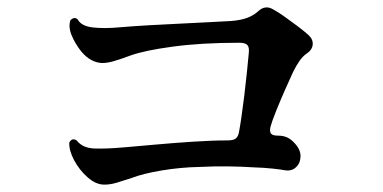

<svg xmlns="http://www.w3.org/2000/svg" viewBox="-20 -627 1040 521"><path d="M263 -126Q240 -126 217.5 -146Q195 -166 181 -192.5Q167 -219 168 -240Q175 -254 188 -246Q204 -225 237 -224Q270 -223 314 -227H315Q350 -230 400 -234.5Q450 -239 503 -242.5Q556 -246 597 -246Q611 -246 618 -250Q625 -254 628 -266Q631 -281 635 -308.5Q639 -336 643 -368.5Q647 -401 650 -431Q653 -461 655 -482Q657 -498 651.5 -504.5Q646 -511 629 -511Q527 -511 449 -500.5Q371 -490 333 -476Q306 -466 288.5 -461Q271 -456 258 -456Q244 -456 229 -463.5Q214 -471 200 -488Q184 -508 174.5 -531Q165 -554 171 -572Q182 -583 191 -574Q201 -556 232 -552.5Q263 -549 306 -553Q341 -556 384.5 -558.5Q428 -561 471.5 -563Q515 -565 551 -567Q587 -569 607 -570Q633 -572 650.5 -578.5Q668 -585 680 -596Q700 -615 722 -601Q732 -596 750.5 -583Q769 -570 787.5 -556Q806 -542 817 -532Q830 -520 828.5 -505.5Q827 -491 810 -480Q793 -468 775 -431Q767 -414 754 -384.5Q741 -355 729.5 -326.5Q718 -298 714 -283Q711 -270 715.5 -264.5Q720 -259 733 -259Q749 -259 759.5 -254Q770 -249 779 -239Q796 -221 795.5 -202.5Q795 -184 783 -173Q771 -162 753 -165Q743 -167 720 -169.5Q697 -172 666 -173Q636 -175 599 -175.5Q562 -176 521 -174Q470 -173 419 -164.5Q368 -156 337 -144Q315 -137 297.5 -131.5Q280 -126 263 -126Z"/></svg>

Font: Zen Old Mincho Black
Style: Regular
Weight: 900
Designer: Yoshimichi Ohira
Foundry: Positype
Version: Version 1.001